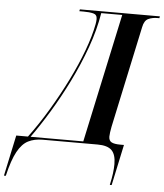

<svg xmlns="http://www.w3.org/2000/svg" viewBox="-148 -767 880 1030"><g transform="rotate(5 291.5 -252.0)"><path d="M-88 210 -41 -10H22Q75 -81 125 -164.5Q175 -248 217.5 -333.5Q260 -419 289.5 -498.5Q319 -578 331 -642Q332 -649 333 -655.5Q334 -662 334 -670Q334 -694 313 -699Q292 -704 261 -704H238L240 -714H671L669 -704H659Q631 -704 609.5 -694Q588 -684 581 -648L464 -101Q461 -85 459 -71Q457 -57 457 -48Q457 -26 472 -18Q487 -10 519 -10H539L492 210H482Q490 175 493.5 147.5Q497 120 497 97Q497 45 474 22.5Q451 0 398 0H102Q58 0 25 16.5Q-8 33 -33 78.5Q-58 124 -78 210ZM36 -10H320L469 -704H356Q341 -612 306.5 -516.5Q272 -421 226.5 -329Q181 -237 131.5 -155.5Q82 -74 36 -10Z"/></g></svg>

Font: Noto Serif Display Condensed SemiBold
Style: Italic
Weight: 600
Width: 3
Italic angle: -12°
Designer: Monotype Design Team
Foundry: Monotype Imaging Inc.
Version: Version 2.009